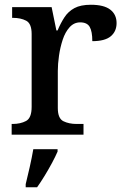

<svg xmlns="http://www.w3.org/2000/svg" viewBox="-20 -566 525 807"><path d="M29 0V-45H33Q66 -45 89.5 -57.5Q113 -70 113 -117V-423Q113 -467 90 -479Q67 -491 34 -491H31V-536H197L217 -438H222Q235 -469 251 -493.5Q267 -518 293 -532Q319 -546 362 -546Q417 -546 443.5 -525.5Q470 -505 470 -469Q470 -434 445.5 -413.5Q421 -393 368 -393Q368 -434 357 -453Q346 -472 317 -472Q291 -472 272.5 -451.5Q254 -431 243.5 -399Q233 -367 228 -332Q223 -297 223 -268V-112Q223 -68 246.5 -56.5Q270 -45 302 -45H331V0ZM88 208Q96 176 105 136Q114 96 120 61H222V71Q213 92 198.5 119Q184 146 167.5 173Q151 200 136 221H88Z"/></svg>

Font: Noto Serif Lao Medium
Style: Regular
Weight: 500
Designer: Monotype Design Team
Foundry: Monotype Imaging Inc.
Version: Version 2.003; ttfautohint (v1.8.4.7-5d5b)